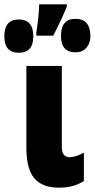

<svg xmlns="http://www.w3.org/2000/svg" viewBox="-76 -858 438 888"><path d="M105 -838Q105 -791 92 -707V-693H170Q192 -735 207.5 -768.5Q223 -802 233 -828V-838ZM206 -692Q206 -616 273 -616Q305 -616 323.5 -637Q342 -658 342 -690Q342 -771 273 -771Q206 -771 206 -692ZM-56 -690Q-56 -614 11 -614Q78 -614 78 -690Q78 -768 11 -768Q-56 -768 -56 -690ZM46 -553V-176Q46 -76 83 -33Q120 10 197 10Q266 10 312 -21V-152Q274 -131 246 -131Q210 -131 210 -178V-553Z"/></svg>

Font: Noto Sans Display Condensed Black
Style: Regular
Weight: 900
Width: 3
Designer: Monotype Design team
Foundry: Monotype Imaging Inc.
Version: 1.000